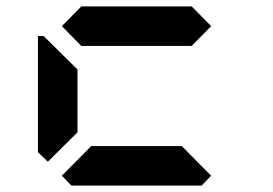

<svg xmlns="http://www.w3.org/2000/svg" viewBox="-20 -582 856 602"><path d="M130 -75 99 -105V-469H117L130 -456L223 -364V-167ZM581 -562 642 -500 581 -438H235L174 -500L235 -562ZM642 -31 612 0H204L174 -31L266 -124H550Z"/></svg>

Font: DSEG7 Classic Mini
Style: Bold
Weight: 700
Designer: Keshikan(Twitter:@keshinomi_88pro)
Version: Version 0.46